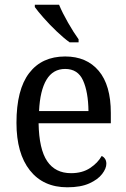

<svg xmlns="http://www.w3.org/2000/svg" viewBox="-20 -786 537 816"><path d="M266 10Q164 10 107 -62Q50 -134 50 -264Q50 -405 104 -475.5Q158 -546 257 -546Q348 -546 399.5 -485Q451 -424 451 -306V-262H144Q146 -152 180.5 -101Q215 -50 282 -50Q330 -50 363 -72Q396 -94 412 -123Q420 -120 426 -111.5Q432 -103 432 -90Q432 -70 414 -46.5Q396 -23 359.5 -6.5Q323 10 266 10ZM356 -314Q355 -395 333 -444Q311 -493 257 -493Q205 -493 177.5 -447Q150 -401 146 -314ZM276 -606Q251 -624 221 -652.5Q191 -681 165.5 -710Q140 -739 128 -756V-766H231Q245 -732 269 -690Q293 -648 314 -619V-606Z"/></svg>

Font: Noto Serif Myanmar SemiCondensed
Style: Regular
Weight: 400
Width: 4
Designer: Ben Mitchell and the Monotype Design Team
Foundry: Monotype Imaging Inc.
Version: Version 2.106; ttfautohint (v1.8.4.7-5d5b)